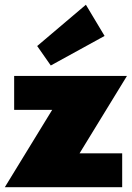

<svg xmlns="http://www.w3.org/2000/svg" viewBox="-21 -783 551 803"><path d="M490 0H-0.9L197.3 -323.6H38.2V-465.5H510L311.8 -141.8H490ZM134.5 -590.5 338.2 -763.2 416.4 -632.7 191.4 -509.1Z"/></svg>

Font: Spartan MB Black
Style: Regular
Weight: 900
Designer: Matt Bailey, Mirko Velimirovic
Foundry: Matt Bailey
Version: Version 1.005